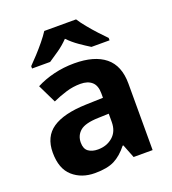

<svg xmlns="http://www.w3.org/2000/svg" viewBox="-140 -872 884 987"><g transform="rotate(-20 302.0 -378.0)"><path d="M302 -557Q412 -557 470.5 -509.5Q529 -462 529 -364V0H425L396 -74H392Q357 -30 318 -10Q279 10 211 10Q138 10 90 -32.5Q42 -75 42 -163Q42 -250 103 -291.5Q164 -333 286 -337L381 -340V-364Q381 -407 358.5 -427Q336 -447 296 -447Q256 -447 218 -435.5Q180 -424 142 -407L93 -508Q137 -531 190.5 -544Q244 -557 302 -557ZM323 -251Q251 -249 223 -225Q195 -201 195 -162Q195 -128 215 -113.5Q235 -99 267 -99Q315 -99 348 -127.5Q381 -156 381 -208V-253ZM389 -766Q403 -744 425.5 -716.5Q448 -689 472 -663Q496 -637 514 -619V-606H415Q389 -622 358 -643.5Q327 -665 301 -692Q275 -665 245 -644Q215 -623 189 -606H90V-619Q109 -638 132.5 -663.5Q156 -689 178.5 -716.5Q201 -744 215 -766Z"/></g></svg>

Font: Noto Sans New Tai Lue
Style: Bold
Weight: 700
Version: Version 2.003